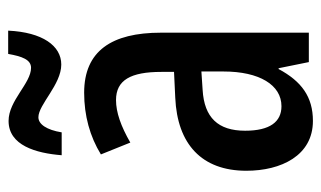

<svg xmlns="http://www.w3.org/2000/svg" viewBox="-178 -598 786 470"><g transform="rotate(-90 215.0 -363.0)"><path d="M70 -605H126C132 -642 146 -662 163 -662C194 -662 243 -606 292 -606C338 -606 371 -652 375 -736H318C312 -702 304 -680 284 -680C246 -680 204 -735 154 -735C94 -735 75 -668 70 -605ZM223 -550C167 -550 116 -536 72 -509L101 -437C141 -460 175 -472 205 -472C254 -472 274 -436 274 -361V-330L211 -327C97 -322 32 -262 32 -153C32 -68 69 10 154 10C213 10 251 -18 281 -74H283L298 0H370V-362C370 -483 325 -550 223 -550ZM230 -260 275 -263V-209C275 -121 242 -67 190 -67C152 -67 130 -95 130 -156C130 -222 162 -256 230 -260Z"/></g></svg>

Font: Noto Sans Lao ExtraCondensed Medium
Style: Regular
Weight: 500
Width: 2
Designer: Monotype Design Team
Foundry: Monotype Imaging Inc.
Version: Version 2.003